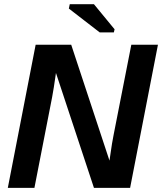

<svg xmlns="http://www.w3.org/2000/svg" viewBox="-20 -903 779 923"><path d="M431.6 0 249 -552.2Q237.8 -473.1 230.5 -435.5L145.5 0H17.6L151.4 -688H322.3L506.3 -130.9L512.2 -170.9Q517.6 -211.4 526.4 -255.9L611.3 -688H739.3L605.5 0ZM459.5 -747.1 311 -861.8 315.4 -882.8H431.6L530.8 -762.2L527.3 -747.1Z"/></svg>

Font: Liberation Sans
Style: Bold Italic
Weight: 700
Italic angle: -12°
Designer: Steve Matteson
Foundry: Ascender Corporation
Version: Version 2.1.5